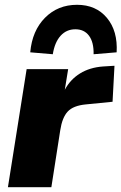

<svg xmlns="http://www.w3.org/2000/svg" viewBox="-20 -780 506 800"><path d="M13 0 91 -492H264L250 -406Q273 -449 313.5 -474Q354 -499 409 -503L457 -506L449 -356L338 -345Q285 -340 262 -315Q239 -290 231 -237L194 0ZM200 -554 106 -562Q114 -652 167.5 -706Q221 -760 301 -760Q380 -760 425.5 -705.5Q471 -651 466 -562L370 -554Q371 -604 351 -631Q331 -658 294 -658Q257 -658 232.5 -631Q208 -604 200 -554Z"/></svg>

Font: Nunito Sans Black
Style: Italic
Weight: 900
Italic angle: -9°
Designer: Vernon Adams
Foundry: Vernon Adams
Version: Version 3.006; ttfautohint (v1.8.3)